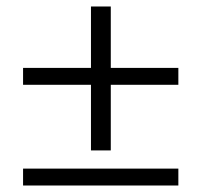

<svg xmlns="http://www.w3.org/2000/svg" viewBox="-20 -571 619 591"><path d="M529 -310H321V-108H260V-310H51V-362H260V-551H321V-362H529ZM529 0H51V-52H529Z"/></svg>

Font: Ponomar
Style: Regular
Weight: 400
Version: Version 1.301; ttfautohint (v1.8.4.7-5d5b)